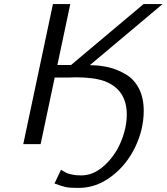

<svg xmlns="http://www.w3.org/2000/svg" viewBox="-20 -714 825 951"><path d="M95.2 0 242.2 -693.8H328.1L264.2 -392.1H332L690.9 -693.8H785.2L424.8 -391.1Q474.6 -391.1 518.3 -380.6Q562 -370.1 603 -345.9Q644 -321.8 668 -275.9Q691.9 -230 691.9 -165Q691.9 -74.2 649.9 13.9Q607.9 102.1 532.5 159.4Q457 216.8 369.1 216.8Q327.1 216.8 307.1 212.9Q287.1 209 250 194.8L282.2 127Q302.2 139.2 311 143.1Q319.8 147 338.4 150.9Q356.9 154.8 382.8 154.8Q442.9 154.8 496.3 106.4Q549.8 58.1 578.9 -11.5Q607.9 -81.1 607.9 -147Q607.9 -270 498 -312Q444.8 -331.1 353 -331.1Q348.1 -331.1 339.1 -330.6Q330.1 -330.1 325.2 -330.1H251L181.2 0Z"/></svg>

Font: CMU Sans Serif
Style: Oblique
Weight: 500
Italic angle: -12°
Version: Version 0.7.0